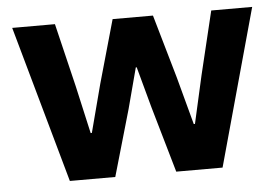

<svg xmlns="http://www.w3.org/2000/svg" viewBox="-43 -582 927 640"><g transform="rotate(-5 420.5 -262.5)"><path d="M19 -525 166 0H318L382 -222L418 -358H421L458 -222L522 0H677L822 -525H685L634 -313L598 -153H594L551 -313L490 -525H355L295 -313L253 -153H249L213 -313L162 -525Z"/></g></svg>

Font: Braiins Sans
Style: Bold
Weight: 700
Designer: Mike Abbink, Paul van der Laan, Pieter van Rosmalen, Jiri Chlebus, Lubos Buracinsky
Foundry: Bold Monday, Sudetype
Version: Version 1.000;hotconv 1.0.109;makeotfexe 2.5.65596